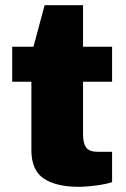

<svg xmlns="http://www.w3.org/2000/svg" viewBox="-20 -708 484 740"><path d="M101 -129V-393H27V-528H109L152 -688H300V-528H412V-393H300V-192Q300 -156 312 -139.5Q324 -123 356 -123H412V-6Q388 2 350 7Q312 12 284 12Q196 12 148.5 -20Q101 -52 101 -129Z"/></svg>

Font: Archivo Black
Style: Regular
Weight: 400
Designer: Hector Gatti
Foundry: Omnibus-Type
Version: Version 1.101; ttfautohint (v1.8)